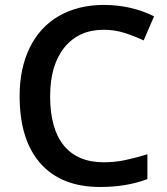

<svg xmlns="http://www.w3.org/2000/svg" viewBox="-20 -744 674 774"><path d="M397.9 -624Q297.4 -624 239.7 -552.7Q182.1 -481.4 182.1 -356Q182.1 -224.6 237.5 -157.2Q293 -89.8 397.9 -89.8Q443.4 -89.8 485.8 -98.9Q528.3 -107.9 574.2 -122.1V-22Q490.2 9.8 383.8 9.8Q227.1 9.8 143.1 -85.2Q59.1 -180.2 59.1 -356.9Q59.1 -468.3 99.9 -551.8Q140.6 -635.3 217.8 -679.7Q294.9 -724.1 398.9 -724.1Q508.3 -724.1 601.1 -678.2L559.1 -581.1Q522.9 -598.1 482.7 -611.1Q442.4 -624 397.9 -624Z"/></svg>

Font: Sahel SemiBold FD
Style: SemiBold-FD
Weight: 600
Foundry: Saber Rastikerdar (saber.rastikerdar@gmail.com)
Version: Version 3.3.0